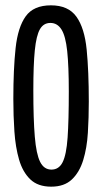

<svg xmlns="http://www.w3.org/2000/svg" viewBox="-20 -690 384 720"><path d="M172 10Q122 10 93.5 -17.5Q65 -45 51.5 -91.5Q38 -138 34 -197Q30 -256 30 -319Q30 -431 38.5 -509.5Q47 -588 76.5 -629Q106 -670 171 -670Q236 -670 266.5 -627.5Q297 -585 305 -504Q313 -423 313 -309Q313 -249 309.5 -192Q306 -135 292 -89.5Q278 -44 249.5 -17Q221 10 172 10ZM173 -54Q201 -54 215 -82Q229 -110 233.5 -174Q238 -238 238 -347Q238 -442 232 -498.5Q226 -555 210.5 -579.5Q195 -604 169 -604Q143 -604 129.5 -580Q116 -556 110.5 -501Q105 -446 105 -351Q105 -243 110.5 -177.5Q116 -112 130.5 -83Q145 -54 173 -54Z"/></svg>

Font: Bricolage Grotesque 96pt Condensed Light
Style: Regular
Weight: 300
Width: 3
Designer: Mathieu Triay
Foundry: Atelier Triay
Version: Version 1.001; ttfautohint (v1.8.4.7-5d5b);gftools[0.9.33.de